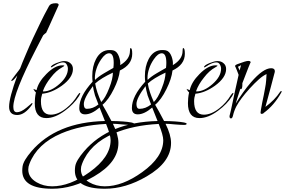

<svg xmlns="http://www.w3.org/2000/svg" viewBox="-20 -708 1754 1182"><path d="M86 0Q36 0 36 -51Q36 -106 87 -244Q62 -210 52 -210Q49 -210 49 -213Q49 -214 75 -248Q88 -265 95.5 -274.5Q103 -284 104 -287Q109 -301 118 -323Q127 -345 139 -373Q160 -423 183.5 -473.5Q207 -524 232 -575Q240 -592 252.5 -616Q265 -640 282 -671Q291 -688 323 -688Q341 -688 341 -679Q341 -676 340 -674Q322 -634 286 -554Q282 -546 277 -534Q272 -522 264 -506Q257 -502 246 -491Q246 -491 235 -470Q224 -449 203 -408Q62 -134 62 -50Q62 -17 84 -17Q109 -17 143 -45Q178 -74 176 -74Q180 -74 180 -70Q180 -68 176 -62Q132 0 86 0Z M265 19Q194 19 194 -73Q194 -87 195.5 -103.5Q197 -120 201 -139Q197 -142 193 -147.5Q189 -153 185 -161Q189 -160 193.5 -157.5Q198 -155 205 -153Q216 -203 265 -252Q318 -306 365 -306Q376 -306 376 -303Q376 -301 362 -293Q325 -273 293 -231Q259 -189 244 -147Q245 -146 245 -146Q245 -146 246 -145Q294 -145 346 -191Q398 -237 398 -285Q398 -299 390 -312Q383 -324 368 -324Q349 -324 323 -309Q298 -293 295 -293Q293 -293 293 -294Q293 -306 328 -320Q358 -332 375 -332Q399 -332 413 -319Q429 -306 429 -283Q429 -230 360 -180Q298 -136 240 -131Q232 -107 232 -85Q232 -2 292 -2Q338 -2 388 -42Q430 -75 458 -122Q467 -136 473 -136Q474 -136 474 -134Q474 -130 466 -116Q435 -67 379 -26Q318 19 265 19Z M302 454Q117 454 117 343Q117 336 117.5 329.5Q118 323 119 316Q122 297 136 274Q150 251 173 224Q327 44 626 37L593 -46Q544 -4 504 -4Q468 -4 468 -43Q468 -116 550 -205Q549 -214 548.5 -222.5Q548 -231 548 -239Q548 -300 571 -344Q600 -400 655 -400Q661 -400 666.5 -399.5Q672 -399 677 -398Q700 -393 712 -361Q723 -331 720 -307Q780 -343 780 -394Q780 -412 784 -412Q794 -412 794 -377Q794 -310 718 -274Q712 -222 681 -160Q648 -93 611 -63Q621 -47 634.5 -22Q648 3 666 37Q746 38 789 46Q805 49 805 54Q805 61 789 61Q771 61 733 58Q714 56 699.5 55Q685 54 675 54Q709 122 709 172Q709 291 559 378Q429 454 302 454ZM565 -216Q575 -226 588.5 -236Q602 -246 619 -256Q634 -265 649 -273.5Q664 -282 678 -290Q679 -298 679.5 -306Q680 -314 680 -321Q680 -380 652 -380Q628 -380 603 -343Q583 -314 574 -285Q564 -256 564 -227Q564 -219 565 -216ZM603 -80Q615 -91 627.5 -112.5Q640 -134 652 -165Q664 -195 669.5 -219Q675 -243 675 -261Q602 -227 566 -194Q570 -168 579.5 -139.5Q589 -111 603 -80ZM515 -38Q552 -38 586 -65Q569 -107 565 -120Q560 -137 557 -151Q554 -165 552 -178Q496 -104 496 -67Q496 -38 515 -38ZM301 439Q410 439 531 352Q661 259 661 155Q661 124 633 55Q554 59 485.5 73.5Q417 88 358 113Q208 177 161 301Q154 318 154 335Q154 384 205 414Q248 439 301 439Z M626 454Q441 454 441 343Q441 336 441.5 329.5Q442 323 443 316Q446 297 460 274Q474 251 497 224Q651 44 950 37L917 -46Q868 -4 828 -4Q792 -4 792 -43Q792 -116 874 -205Q873 -214 872.5 -222.5Q872 -231 872 -239Q872 -300 895 -344Q924 -400 979 -400Q985 -400 990.5 -399.5Q996 -399 1001 -398Q1024 -393 1036 -361Q1047 -331 1044 -307Q1104 -343 1104 -394Q1104 -412 1108 -412Q1118 -412 1118 -377Q1118 -310 1042 -274Q1036 -222 1005 -160Q972 -93 935 -63Q945 -47 958.5 -22Q972 3 990 37Q1070 38 1113 46Q1129 49 1129 54Q1129 61 1113 61Q1095 61 1057 58Q1038 56 1023.5 55Q1009 54 999 54Q1033 122 1033 172Q1033 291 883 378Q753 454 626 454ZM889 -216Q899 -226 912.5 -236Q926 -246 943 -256Q958 -265 973 -273.5Q988 -282 1002 -290Q1003 -298 1003.5 -306Q1004 -314 1004 -321Q1004 -380 976 -380Q952 -380 927 -343Q907 -314 898 -285Q888 -256 888 -227Q888 -219 889 -216ZM927 -80Q939 -91 951.5 -112.5Q964 -134 976 -165Q988 -195 993.5 -219Q999 -243 999 -261Q926 -227 890 -194Q894 -168 903.5 -139.5Q913 -111 927 -80ZM839 -38Q876 -38 910 -65Q893 -107 889 -120Q884 -137 881 -151Q878 -165 876 -178Q820 -104 820 -67Q820 -38 839 -38ZM625 439Q734 439 855 352Q985 259 985 155Q985 124 957 55Q878 59 809.5 73.5Q741 88 682 113Q532 177 485 301Q478 318 478 335Q478 384 529 414Q572 439 625 439Z M1208 19Q1137 19 1137 -73Q1137 -87 1138.5 -103.5Q1140 -120 1144 -139Q1140 -142 1136 -147.5Q1132 -153 1128 -161Q1132 -160 1136.5 -157.5Q1141 -155 1148 -153Q1159 -203 1208 -252Q1261 -306 1308 -306Q1319 -306 1319 -303Q1319 -301 1305 -293Q1268 -273 1236 -231Q1202 -189 1187 -147Q1188 -146 1188 -146Q1188 -146 1189 -145Q1237 -145 1289 -191Q1341 -237 1341 -285Q1341 -299 1333 -312Q1326 -324 1311 -324Q1292 -324 1266 -309Q1241 -293 1238 -293Q1236 -293 1236 -294Q1236 -306 1271 -320Q1301 -332 1318 -332Q1342 -332 1356 -319Q1372 -306 1372 -283Q1372 -230 1303 -180Q1241 -136 1183 -131Q1175 -107 1175 -85Q1175 -2 1235 -2Q1281 -2 1331 -42Q1373 -75 1401 -122Q1410 -136 1416 -136Q1417 -136 1417 -134Q1417 -130 1409 -116Q1378 -67 1322 -26Q1261 19 1208 19Z M1402 21Q1393 21 1393 8V6Q1397 -8 1401.5 -29Q1406 -50 1412 -78Q1418 -106 1427 -148.5Q1436 -191 1449 -247Q1448 -249 1445.5 -256.5Q1443 -264 1438 -276Q1433 -289 1430 -295Q1427 -301 1427 -301Q1427 -308 1444 -314Q1494 -333 1508 -333Q1523 -333 1523 -324Q1523 -324 1523 -324Q1522 -327 1472 -196V-187Q1472 -159 1463 -159Q1462 -159 1460 -162Q1452 -137 1444.5 -114.5Q1437 -92 1431 -70Q1453 -106 1476.5 -139Q1500 -172 1525 -201Q1600 -288 1649 -288Q1672 -288 1672 -270Q1672 -264 1669 -255Q1660 -221 1646.5 -169.5Q1633 -118 1614 -50Q1672 -93 1704 -142Q1709 -148 1711 -148Q1714 -148 1714 -144Q1714 -142 1711 -137Q1667 -59 1604 -13Q1600 -7 1591 -7Q1584 -7 1584 -15Q1584 -17 1586.5 -33.5Q1589 -50 1595 -80Q1600 -102 1604 -123Q1608 -144 1612 -166Q1617 -191 1618.5 -212.5Q1620 -234 1621 -252Q1599 -242 1573.5 -219.5Q1548 -197 1517 -163Q1460 -100 1435 -53Q1421 -26 1414 5Q1410 21 1402 21ZM1455 -274 1464 -307Q1459 -303 1445 -297Q1448 -291 1450.5 -285Q1453 -279 1455 -274Z"/></svg>

Font: Ruthie
Style: Regular
Weight: 400
Designer: Robert E. Leuschke
Foundry: Robert E. Leuschke
Version: Version 1.012